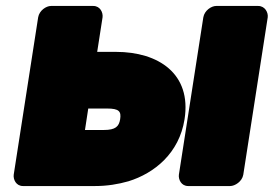

<svg xmlns="http://www.w3.org/2000/svg" viewBox="-20 -586 918 644"><path d="M369 -412H306L324 -528C326 -544 316 -566 293 -566H151C135 -566 112 -551 108 -528L26 0C24 16 34 38 57 38H299C339 38 376 32 411 22C498 -5 581 -72 599 -186C623 -339 511 -412 369 -412ZM752 38C768 38 792 23 796 0L878 -528C880 -544 869 -566 846 -566H705C689 -566 666 -551 662 -528L580 0C578 16 588 38 611 38ZM383 -186C379 -162 368 -150 328 -150H265L276 -222H339C380 -222 387 -212 383 -186Z"/></svg>

Font: Asimov Print
Style: EIt
Weight: 500
Designer: Google
Version: Version 2.000980; 2014